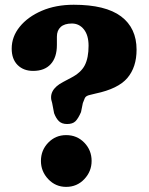

<svg xmlns="http://www.w3.org/2000/svg" viewBox="-20 -754 610 788"><path d="M194 -331.5Q175 -384 239 -417.5L272 -435Q312.5 -456 328 -486.2Q343.5 -516.5 343.5 -566Q343.5 -609.5 324.2 -633.5Q305 -657.5 275 -657.5Q244.5 -657.5 229 -643.2Q213.5 -629 213.5 -603.5V-569.5Q213.5 -518.5 188.2 -490.8Q163 -463 116 -463Q76.5 -463 52.2 -487.2Q28 -511.5 28 -554.5Q28 -603.5 61 -644.2Q94 -685 151.5 -709.8Q209 -734.5 282.5 -734.5Q413 -734.5 476.8 -686.8Q540.5 -639 540.5 -550Q540.5 -478.5 502.8 -434Q465 -389.5 372 -370L349.5 -364.5Q332.5 -361 328.2 -351.5Q324 -342 320 -331L312.5 -294Q301 -267.5 289.5 -256.2Q278 -245 255.5 -245Q234 -245 222 -256.5Q210 -268 202 -289.5ZM251.5 13Q208 13 178 -18.8Q148 -50.5 148 -93.5Q148 -137.5 178 -168.5Q208 -199.5 251.5 -199.5Q296 -199.5 326 -168.5Q356 -137.5 356 -93.5Q356 -50.5 326 -18.8Q296 13 251.5 13Z"/></svg>

Font: Fraunces 9pt SuperSoft
Style: Bold
Weight: 700
Version: Version 1.000;[b76b70a41]